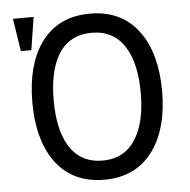

<svg xmlns="http://www.w3.org/2000/svg" viewBox="-52 -770 829 839"><g transform="rotate(-5 362.0 -350.5)"><path d="M372.1 -627Q470.7 -627 519.5 -545.9Q563.5 -473.6 563.5 -346.7Q563.5 -220.7 519.5 -148.4Q470.7 -66.4 372.1 -66.4Q273.4 -66.4 224.6 -148.4Q181.6 -220.7 181.6 -346.7Q181.6 -473.6 224.6 -545.9Q273.4 -627 372.1 -627ZM372.1 -710.9Q229.5 -710.9 154.3 -603.5Q87.9 -506.8 87.9 -345.7Q87.9 -186.5 154.3 -89.8Q229.5 17.6 372.1 17.6Q514.6 17.6 589.8 -89.8Q657.2 -186.5 657.2 -345.7Q657.2 -506.8 589.8 -603.5Q514.6 -710.9 372.1 -710.9ZM126 -717.8H35.2L57.6 -574.2H103.5Z"/></g></svg>

Font: Gungsuh
Style: Regular
Weight: 400
Version: Version 2.21